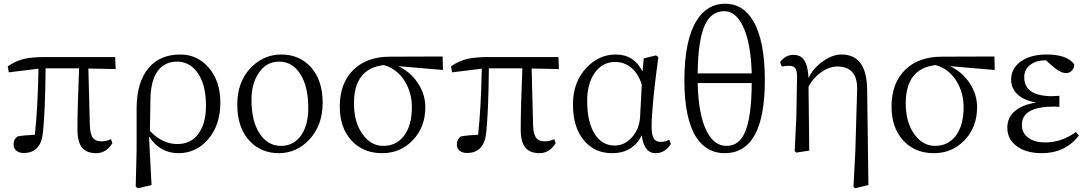

<svg xmlns="http://www.w3.org/2000/svg" viewBox="-20 -808 5822 1030"><path d="M496.1 13.7Q444.3 13.7 419.9 -16.6Q395.5 -46.9 395.5 -113.3Q395.5 -228.5 404.3 -441.4H224.6Q222.7 -220.7 210.9 -101.6Q201.2 12.7 107.4 12.7Q83 12.7 67.9 0.5Q52.7 -11.7 52.7 -33.2Q52.7 -60.5 74.2 -76.2Q113.3 -83 167 -85Q182.6 -226.6 186.5 -439.5L27.3 -419.9L21.5 -452.1Q62.5 -480.5 105.5 -491.2Q149.4 -502 223.6 -502H597.7L600.6 -437.5L454.1 -440.4L461.9 -137.7Q462.9 -87.9 479.5 -67.4Q493.2 -49.8 524.4 -49.8Q551.8 -49.8 575.2 -61.5L583 -40Q549.8 13.7 496.1 13.7Z M719.7 202.1 708 193.4 712.9 -3.9V-229.5Q713.9 -370.1 778.3 -444.3Q838.9 -515.6 947.3 -515.6Q1037.1 -515.6 1097.7 -447.3Q1162.1 -375 1162.1 -257.8Q1162.1 -134.8 1093.8 -57.6Q1030.3 13.7 937.5 13.7Q836.9 13.7 779.3 -76.2L793 184.6ZM930.7 -35.2Q1005.9 -35.2 1045.9 -92.8Q1085 -147.5 1085 -240.2Q1085 -360.4 1035.2 -423.8Q993.2 -477.5 930.7 -477.5Q862.3 -477.5 825.2 -425.8Q789.1 -375 787.1 -279.3L784.2 -105.5Q851.6 -35.2 930.7 -35.2Z M1475.6 13.7Q1380.9 13.7 1319.3 -51.8Q1252.9 -122.1 1252.9 -248Q1252.9 -370.1 1327.1 -446.3Q1395.5 -515.6 1489.3 -515.6Q1585 -515.6 1646.5 -449.2Q1710.9 -377.9 1710.9 -257.8Q1710.9 -132.8 1636.7 -56.6Q1569.3 13.7 1475.6 13.7ZM1487.3 -25.4Q1557.6 -25.4 1597.7 -85Q1633.8 -140.6 1633.8 -228.5Q1633.8 -343.8 1590.8 -411.1Q1547.9 -477.5 1477.5 -477.5Q1408.2 -477.5 1368.2 -417Q1329.1 -360.4 1329.1 -271.5Q1329.1 -154.3 1376 -86.9Q1418.9 -25.4 1487.3 -25.4Z M2030.3 13.7Q1927.7 13.7 1865.2 -54.7Q1802.7 -123 1802.7 -236.3Q1802.7 -363.3 1877.9 -435.5Q1950.2 -503.9 2071.3 -503.9L2354.5 -504.9L2356.4 -432.6L2116.2 -453.1Q2181.6 -422.9 2221.7 -362.3Q2261.7 -301.8 2261.7 -233.4Q2261.7 -126 2194.3 -55.7Q2127.9 13.7 2030.3 13.7ZM2036.1 -25.4Q2104.5 -25.4 2145.5 -77.1Q2189.5 -132.8 2189.5 -233.4Q2189.5 -309.6 2152.3 -371.1Q2111.3 -438.5 2039.1 -459Q1878.9 -440.4 1878.9 -253.9Q1878.9 -149.4 1926.8 -85.9Q1970.7 -25.4 2036.1 -25.4Z M2874 13.7Q2822.3 13.7 2797.9 -16.6Q2773.4 -46.9 2773.4 -113.3Q2773.4 -228.5 2782.2 -441.4H2602.5Q2600.6 -220.7 2588.9 -101.6Q2579.1 12.7 2485.4 12.7Q2460.9 12.7 2445.8 0.5Q2430.7 -11.7 2430.7 -33.2Q2430.7 -60.5 2452.1 -76.2Q2491.2 -83 2544.9 -85Q2560.5 -226.6 2564.5 -439.5L2405.3 -419.9L2399.4 -452.1Q2440.4 -480.5 2483.4 -491.2Q2527.3 -502 2601.6 -502H2975.6L2978.5 -437.5L2832 -440.4L2839.8 -137.7Q2840.8 -87.9 2857.4 -67.4Q2871.1 -49.8 2902.3 -49.8Q2929.7 -49.8 2953.1 -61.5L2960.9 -40Q2927.7 13.7 2874 13.7Z M3263.7 13.7Q3171.9 13.7 3115.2 -51.8Q3053.7 -122.1 3053.7 -248Q3053.7 -370.1 3127.9 -446.3Q3194.3 -515.6 3283.2 -515.6Q3381.8 -515.6 3426.8 -423.8L3433.6 -495.1L3499 -510.7L3511.7 -502Q3475.6 -233.4 3475.6 -128.9Q3475.6 -82 3488.3 -63.5Q3499 -46.9 3524.4 -46.9Q3548.8 -46.9 3570.3 -58.6L3579.1 -36.1Q3547.9 13.7 3497.1 13.7Q3434.6 13.7 3422.9 -82Q3375 13.7 3263.7 13.7ZM3277.3 -27.3Q3331.1 -27.3 3370.1 -71.3Q3411.1 -116.2 3414.1 -186.5L3422.9 -354.5Q3404.3 -413.1 3366.7 -444.3Q3329.1 -475.6 3280.3 -475.6Q3210 -475.6 3168.9 -415Q3129.9 -357.4 3129.9 -266.6Q3129.9 -151.4 3171.9 -86.9Q3210.9 -27.3 3277.3 -27.3Z M3867.2 13.7Q3771.5 13.7 3715.8 -70.3Q3651.4 -169.9 3651.4 -377Q3651.4 -591.8 3716.8 -697.3Q3773.4 -788.1 3870.1 -788.1Q3966.8 -788.1 4021.5 -694.3Q4083 -588.9 4083 -377.9Q4083 13.7 3867.2 13.7ZM3877 -25.4Q3943.4 -25.4 3974.6 -94.7Q4011.7 -173.8 4012.7 -362.3H3722.7Q3726.6 -191.4 3771.5 -103.5Q3811.5 -25.4 3877 -25.4ZM3722.7 -414.1H4012.7Q4007.8 -581.1 3964.8 -668.9Q3925.8 -748 3866.2 -748Q3797.9 -748 3763.7 -678.7Q3724.6 -598.6 3722.7 -414.1Z M4566.4 202.1 4558.6 193.4 4568.4 6.8 4578.1 -325.2Q4582 -451.2 4471.7 -451.2Q4428.7 -451.2 4385.7 -420.9Q4342.8 -390.6 4317.4 -343.8L4321.3 0L4251 10.7L4243.2 2L4252 -177.7L4255.9 -398.4Q4255.9 -428.7 4246.1 -441.9Q4236.3 -455.1 4211.9 -455.1Q4199.2 -455.1 4173.8 -451.2L4165 -475.6Q4194.3 -513.7 4235.4 -513.7Q4275.4 -513.7 4293.9 -485.4Q4314.5 -456.1 4317.4 -389.6Q4344.7 -446.3 4399.4 -482.4Q4448.2 -515.6 4494.1 -515.6Q4627.9 -515.6 4631.8 -333L4638.7 184.6Z M4990.2 13.7Q4887.7 13.7 4825.2 -54.7Q4762.7 -123 4762.7 -236.3Q4762.7 -363.3 4837.9 -435.5Q4910.2 -503.9 5031.2 -503.9L5314.5 -504.9L5316.4 -432.6L5076.2 -453.1Q5141.6 -422.9 5181.6 -362.3Q5221.7 -301.8 5221.7 -233.4Q5221.7 -126 5154.3 -55.7Q5087.9 13.7 4990.2 13.7ZM4996.1 -25.4Q5064.5 -25.4 5105.5 -77.1Q5149.4 -132.8 5149.4 -233.4Q5149.4 -309.6 5112.3 -371.1Q5071.3 -438.5 4999 -459Q4838.9 -440.4 4838.9 -253.9Q4838.9 -149.4 4886.7 -85.9Q4930.7 -25.4 4996.1 -25.4Z M5568.4 13.7Q5487.3 13.7 5436.5 -22.5Q5383.8 -59.6 5383.8 -123Q5383.8 -176.8 5424.3 -211.9Q5464.8 -247.1 5540 -257.8Q5472.7 -268.6 5436.5 -303.7Q5404.3 -335.9 5404.3 -380.9Q5404.3 -439.5 5454.1 -476.6Q5506.8 -515.6 5594.7 -515.6Q5703.1 -515.6 5742.2 -463.9Q5744.1 -445.3 5731.4 -430.7Q5718.8 -416 5699.2 -416Q5669.9 -416 5630.9 -449.2L5590.8 -484.4H5588.9Q5539.1 -484.4 5507.8 -460.9Q5474.6 -436.5 5474.6 -393.6Q5474.6 -292 5626 -292Q5641.6 -292 5663.1 -293.9V-234.4Q5660.2 -234.4 5656.2 -235.4Q5640.6 -236.3 5635.7 -236.3Q5461.9 -236.3 5461.9 -138.7Q5461.9 -94.7 5495.6 -69.3Q5529.3 -43.9 5588.9 -43.9Q5672.9 -43.9 5752 -99.6L5767.6 -81.1Q5695.3 13.7 5568.4 13.7Z"/></svg>

Font: Bpmf GenRyu Min R
Style: R
Weight: 400
Foundry: But Ko
Version: Version 1.320